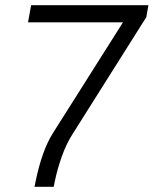

<svg xmlns="http://www.w3.org/2000/svg" viewBox="-20 -720 592 740"><path d="M117 -20Q142 -141 184 -207L454 -634H88L100 -700H552L544 -654L262 -207Q237 -169 219 -119Q201 -69 191 -20L187 0H113Z"/></svg>

Font: Bai Jamjuree
Style: Italic
Weight: 400
Italic angle: -10°
Version: Version 1.000; ttfautohint (v1.6)